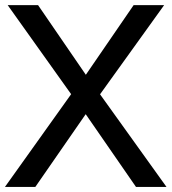

<svg xmlns="http://www.w3.org/2000/svg" viewBox="-20 -739 679 759"><path d="M119.6 0 318.8 -287.6 517.6 0H638.2L375.5 -366.2L628.9 -718.8H508.3L319.3 -443.4L130.4 -718.8H10.3L261.2 -366.7L-0.5 0Z"/></svg>

Font: Winston
Style: Regular
Weight: 400
Designer: Vernon Adams, Kim Jin-seong, David Berlow, Cristiano Sobral
Foundry: The Winston Project Authors
Version: Version 3.004